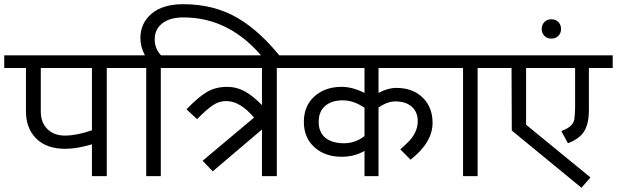

<svg xmlns="http://www.w3.org/2000/svg" viewBox="-50 -831 2911 906"><path d="M453.8 -510V0H383.8V-150Q312.5 -128.8 258.8 -128.8Q168.8 -128.8 120.6 -177.5Q72.5 -226.2 72.5 -305V-510H-30V-570H576.2V-510ZM142.5 -510V-305Q142.5 -252.5 173.8 -221.9Q205 -191.2 256.2 -191.2Q311.2 -191.2 383.8 -216.2V-510Z M1287.5 -545H1202.5Q1041.2 -748.8 816.2 -748.8Q751.2 -748.8 715.6 -720.6Q680 -692.5 680 -646.2Q680 -600 710 -570H835V-510H708.8V0H640V-510H516.2V-570H633.8Q612.5 -610 612.5 -651.2Q612.5 -721.2 665 -766.2Q717.5 -811.2 815 -811.2Q960 -811.2 1071.2 -746.2Q1182.5 -681.2 1287.5 -545Z M1256.2 -510V0H1186.2V-220L953.8 -22.5L906.2 -72.5L1148.8 -276.2Q1082.5 -353.8 1020 -353.8Q983.8 -355 952.5 -333.1Q921.2 -311.2 880 -268.8L830 -315Q881.2 -368.8 923.1 -395Q965 -421.2 1022.5 -421.2Q1066.2 -421.2 1105 -400Q1143.8 -378.8 1186.2 -335V-510H776.2V-570H1378.8V-510Z M1736.2 -392.5Q1780 -416.2 1820 -416.2Q1897.5 -416.2 1944.4 -370.6Q1991.2 -325 1991.2 -251.2Q1991.2 -158.8 1887.5 -77.5L1838.8 -126.2Q1843.8 -131.2 1868.8 -153.8Q1893.8 -176.2 1907.5 -203.1Q1921.2 -230 1921.2 -258.8Q1921.2 -302.5 1893.1 -327.5Q1865 -352.5 1815 -352.5Q1778.8 -352.5 1736.2 -323.8V0H1670V-118.8Q1621.2 -91.2 1562.5 -91.2Q1483.8 -91.2 1433.8 -136.2Q1383.8 -181.2 1383.8 -256.2Q1383.8 -331.2 1433.8 -376.2Q1483.8 -421.2 1562.5 -421.2Q1612.5 -421.2 1670 -392.5V-510H1318.8V-570H2065V-510H1736.2ZM1670 -188.8V-322.5Q1618.8 -357.5 1567.5 -357.5Q1515 -357.5 1484.4 -331.2Q1453.8 -305 1453.8 -256.2Q1453.8 -206.2 1485.6 -180.6Q1517.5 -155 1573.8 -155Q1626.2 -155 1670 -188.8Z M2203.8 -510V0H2135V-510H2005V-570H2331.2V-510Z M2663.8 -323.8V-510H2432.5V-242.5L2736.2 6.2L2693.8 55L2365 -215L2363.8 -510H2271.2V-570H2841.2V-510H2728.8V-310Q2728.8 -250 2708.1 -213.8Q2687.5 -177.5 2630 -155L2598.8 -212.5Q2631.2 -225 2644.4 -238.8Q2657.5 -252.5 2660 -267.5Q2662.5 -282.5 2663.8 -323.8Z M2506.2 -693.8Q2506.2 -713.8 2518.8 -726.9Q2531.2 -740 2551.2 -740Q2572.5 -740 2585 -726.9Q2597.5 -713.8 2597.5 -693.8Q2597.5 -675 2585 -661.9Q2572.5 -648.8 2551.2 -648.8Q2531.2 -648.8 2518.8 -661.9Q2506.2 -675 2506.2 -693.8Z"/></svg>

Font: Cambay
Style: Regular
Weight: 400
Designer: Pooja Saxena
Foundry: Pooja Saxena
Version: Version 1.181;PS 001.181;hotconv 1.0.70;makeotf.lib2.5.58329